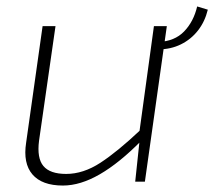

<svg xmlns="http://www.w3.org/2000/svg" viewBox="-20 -563 664 595"><path d="M152 -482 101 -127Q94 -73 114.5 -48.5Q135 -24 185 -24Q238 -24 291 -58.5Q344 -93 415 -160L418 -127Q350 -58 289.5 -23Q229 12 175 12Q110 12 80.5 -22.5Q51 -57 61 -121L112 -482ZM497 -482 429 0H399L413 -132L411 -147L457 -482ZM471 -410V-433Q521 -435 550.5 -465.5Q580 -496 591 -543L624 -533Q615 -496 593.5 -468.5Q572 -441 540.5 -425.5Q509 -410 471 -410Z"/></svg>

Font: Exo 2 ExtraLight
Style: Italic
Weight: 250
Italic angle: -8°
Designer: Natanael Gama
Foundry: Natanael Gama
Version: Version 2.010